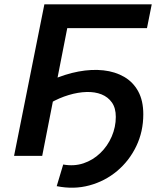

<svg xmlns="http://www.w3.org/2000/svg" viewBox="-20 -720 744 887"><path d="M45 0 185 -700H681L659 -590H259L297 -622L175 0ZM242 140 272 40Q322 49 365.5 34.5Q409 20 443 -12.5Q477 -45 496 -89Q515 -133 515 -180Q515 -221 497 -246.5Q479 -272 449 -284Q419 -296 380 -295Q341 -294 297.5 -281Q254 -268 212 -244L218 -350Q281 -378 342.5 -389.5Q404 -401 458 -395Q512 -389 553.5 -365Q595 -341 618.5 -298Q642 -255 642 -192Q642 -112 609.5 -44.5Q577 23 521 70Q465 117 393 136.5Q321 156 242 140Z"/></svg>

Font: MOST Montserrat SemiBold
Style: Italic
Weight: 600
Italic angle: -11.3°
Designer: Julieta Ulanovsky
Foundry: Julieta Ulanovsky
Version: Version 8.000;March 11, 2024;FontCreator 15.0.0.2926 64-bit